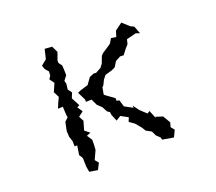

<svg xmlns="http://www.w3.org/2000/svg" viewBox="-127 -904 1253 1114"><g transform="rotate(-20 500.0 -346.5)"><path d="M343 -424 368 -373V-359L403 -360L421 -322L447 -297L464 -265L479 -255L481 -238L498 -196L527 -214L571 -190L561 -165L592 -143L623 -106L636 -84L669 -66L682 -38L705 -16L708 -2L777 10L797 -31L779 -53L787 -80L760 -126L716 -140L718 -130L696 -183L681 -173L642 -209L616 -245V-232L566 -259L553 -301L537 -304V-320L486 -357L479 -363L487 -406L496 -415L510 -444L528 -467L570 -479L593 -490L613 -522L644 -539L666 -538L688 -567L709 -591L716 -619L775 -634L799 -626L781 -673L760 -683L718 -721L673 -688L662 -652L631 -657L615 -630L608 -624L558 -591L546 -578L530 -536L514 -515L481 -497L466 -498L439 -487L410 -447L361 -432ZM200 -643 208 -620 227 -598 225 -572 213 -554 234 -525 212 -475 230 -440 216 -411 202 -377 232 -378 235 -324 238 -312 216 -291 205 -237 207 -202 217 -172 218 -139H234L225 -82L237 -64L240 -55L241 -6L247 29L298 37L318 -2L300 -24L325 -78L327 -111V-140L306 -172L331 -182L301 -206L317 -261L301 -291L331 -314L310 -346L325 -354L298 -406L311 -438L293 -462L297 -497L292 -516L313 -543V-564L311 -604L295 -626V-641L312 -688L293 -727L248 -730L234 -671Z"/></g></svg>

Font: チョークS
Style: Regular
Weight: 400
Designer: [Stick] Fontworks Inc.
Foundry: [Stick] Fontworks Inc.
Version: Version 1.200;FEAKit 1.0